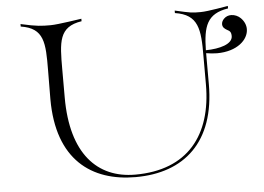

<svg xmlns="http://www.w3.org/2000/svg" viewBox="-53 -835 1260 918"><g transform="rotate(-5 576.5 -376.5)"><path d="M1129 -701C1118 -712 1101 -720 1084 -720C1071 -720 1059 -716 1049 -706C1041 -698 1037 -689 1037 -680C1037 -674 1039 -667 1044 -662C1060 -645 1078 -651 1078 -620C1078 -581 1016 -564 949 -563C951 -677 969 -737 1072 -753V-765C1069 -765 977 -747 940 -747C898 -747 896 -747 817 -765V-753C928 -736 936 -666 935 -535V-400C935 -157 813 0 561 0C379 0 257 -127 257 -396V-532C257 -663 258 -736 369 -753V-765C366 -765 257 -747 220 -747C178 -747 156 -747 77 -765V-753C188 -736 190 -665 189 -534L188 -395C188 -103 351 12 562 12C796 12 949 -123 949 -400V-536V-549C967 -546 984 -544 1001 -544C1098 -544 1153 -596 1153 -647C1153 -666 1145 -685 1129 -701Z"/></g></svg>

Font: Cantique Normal
Style: Regular
Weight: 400
Designer: Sébastien Hayez
Foundry: Sébastien Hayez & Ariel Martín Pérez
Version: Version 1.000;hotconv 1.0.109;makeotfexe 2.5.65596